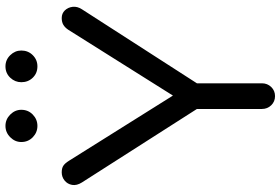

<svg xmlns="http://www.w3.org/2000/svg" viewBox="-182 -845 1027 703"><g transform="rotate(-90 331.5 -493.5)"><path d="M331 0Q311 0 297.5 -14Q284 -28 284 -48V-286L15 -707Q3 -726 6 -743Q9 -760 22 -770.5Q35 -781 52 -781Q68 -781 77 -774.5Q86 -768 94 -755L353 -342H313L574 -757Q582 -769 592 -775Q602 -781 617 -781Q634 -781 645 -769.5Q656 -758 658 -741Q660 -724 649 -707L378 -286V-48Q378 -28 364.5 -14Q351 0 331 0ZM222 -870Q198 -870 180.5 -887Q163 -904 163 -929Q163 -952 180.5 -969.5Q198 -987 222 -987Q246 -987 263.5 -969.5Q281 -952 281 -929Q281 -904 263.5 -887Q246 -870 222 -870ZM440 -870Q415 -870 398.5 -887Q382 -904 382 -929Q382 -952 398.5 -969.5Q415 -987 440 -987Q464 -987 481 -969.5Q498 -952 498 -929Q498 -904 481 -887Q464 -870 440 -870Z"/></g></svg>

Font: Comfortaa SemiBold
Style: Regular
Weight: 600
Designer: Johan Aakerlund
Foundry: Johan Aakerlund
Version: Version 3.104; ttfautohint (v1.8.1.43-b0c9)